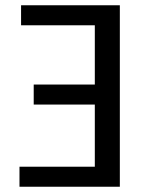

<svg xmlns="http://www.w3.org/2000/svg" viewBox="-20 -709 575 729"><path d="M60 -613H340V-388H108V-312H340V-76H54V0H435V-689H60Z"/></svg>

Font: Fira Sans
Style: Regular
Weight: 400
Designer: Carrois Corporate & Edenspiekermann AG
Foundry: Carrois Corporate GbR & Edenspiekermann AG
Version: Version 4.203